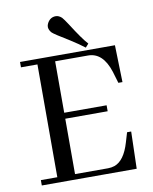

<svg xmlns="http://www.w3.org/2000/svg" viewBox="-86 -832 714 897"><g transform="rotate(-10 271.5 -384.0)"><path d="M494.1 -410.2H474.6L460.9 -456.1C460.3 -458.7 459.3 -461.9 458 -465.8C437.8 -529 404.3 -560.5 357.4 -560.5H201.2V-316.4H402.3V-288.1H201.2V-25.4H357.4C368.5 -25.4 378.9 -27 388.7 -30.3C420.6 -41.3 444.7 -74.5 460.9 -129.9L474.6 -175.8H494.1L489.3 0H39.1V-25.4H117.2V-560.5H39.1V-585.9H489.3ZM368.2 -615.2 353.5 -598.6C335.9 -612.3 313.8 -627.6 287.1 -644.5C240.9 -672.5 214.5 -689.8 208 -696.3C200.2 -704.8 196 -713.9 195.3 -723.6C195.3 -730.1 196.9 -736.3 200.2 -742.2C209.3 -759.1 222.7 -767.6 240.2 -767.6C250 -767.6 259.4 -763.3 268.6 -754.9C274.4 -748.4 282.9 -736.7 293.9 -719.7C326.5 -668.3 351.2 -633.5 368.2 -615.2Z"/></g></svg>

Font: Abhaya Libre
Style: Regular
Weight: 400
Designer: Pushpananda Ekanayake, Sol Matas, Pathum Egodawatta
Foundry: Mooniak
Version: Version 1.041; ; ttfautohint (v1.5)